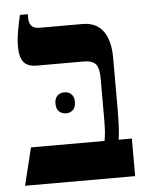

<svg xmlns="http://www.w3.org/2000/svg" viewBox="-49 -687 558 728"><g transform="rotate(-5 230.0 -323.5)"><path d="M17 0 52 -143H332Q335 -159 336.5 -176.5Q338 -194 338 -233V-381Q338 -420 325 -435Q312 -450 280 -450H101Q66 -450 51 -469Q36 -488 36 -530Q36 -553 40.5 -580Q45 -607 54 -647H84V-633Q84 -592 123 -592H288Q339 -592 365.5 -556.5Q392 -521 392 -454V-254Q392 -223 390.5 -193.5Q389 -164 386 -143H436V0ZM159 -300Q159 -320 169.5 -330Q180 -340 196 -340Q212 -340 222.5 -330Q233 -320 233 -300Q233 -280 222.5 -270Q212 -260 196 -260Q180 -260 169.5 -270Q159 -280 159 -300Z"/></g></svg>

Font: Noto Serif Hebrew Condensed
Style: Bold
Weight: 700
Width: 3
Designer: Monotype Design Team
Foundry: Monotype Imaging Inc.
Version: Version 2.004; ttfautohint (v1.8.4.7-5d5b)